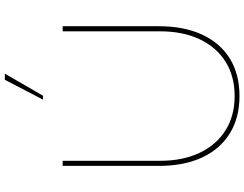

<svg xmlns="http://www.w3.org/2000/svg" viewBox="-130 -887 1031 811"><g transform="rotate(-90 385.5 -481.5)"><path d="M386.7 -815.4H370.1L454.1 -976.6H480ZM680.2 -732.4V-325.7Q680.2 -219.7 644.8 -143.3Q609.4 -66.9 543.5 -26.1Q477.5 14.6 385.3 14.6Q293.5 14.6 227.3 -26.4Q161.1 -67.4 125.7 -143.6Q90.3 -219.7 90.3 -325.7V-732.4H111.8V-320.8Q111.8 -224.6 145.5 -153.8Q179.2 -83 240.5 -44.4Q301.8 -5.9 385.3 -5.9Q469.2 -5.9 530.5 -44.4Q591.8 -83 625.2 -153.8Q658.7 -224.6 658.7 -320.8V-732.4Z"/></g></svg>

Font: Kumbh Sans Thin
Style: Regular
Weight: 250
Version: Version 1.004